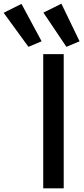

<svg xmlns="http://www.w3.org/2000/svg" viewBox="-146 -1032 460 1052"><path d="M90.8 -735.4Q116.2 -735.4 190.4 -735.4Q193.4 -735.4 203.1 -735.4Q203.1 -550.8 203.1 0Q174.8 0 90.8 0Q90.8 -183.6 90.8 -735.4ZM91.8 -962.9Q116.2 -975.6 190.4 -1011.7Q214.8 -960.9 290 -805.7Q272.5 -797.9 217.8 -775.4Q186.5 -822.3 91.8 -962.9ZM-126 -961.9Q-101.6 -974.6 -28.3 -1010.7Q-1 -960 82 -805.7Q64.5 -797.9 9.8 -775.4Q-24.4 -821.3 -126 -961.9Z"/></svg>

Font: Alata=Ham
Style: Regular
Weight: 400
Designer: Spyros Zevelakis, Eben Sorkin
Version: Version 1.004